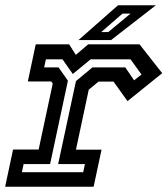

<svg xmlns="http://www.w3.org/2000/svg" viewBox="-22 -708 636 728"><path d="M-2.5 0 27.5 -141H124.5L178 -391.5L172 -399H83.5L113.5 -540H240L265.5 -500L312.5 -540H507L593 -430.5L461.5 -324.5L408.5 -398.5H351.5L314.5 -368L266 -140.5H363L333 0ZM61 -55H293.5L300 -86H198.5L266 -400.5L328.5 -452.5H453L486.5 -403.5L514.5 -425.5L473 -483H321.5L254 -427.5L215 -483H152L145.5 -452.5H200L235.5 -402L168 -86H67.5ZM275.5 -556 425.5 -688H569L399 -556ZM362 -586.5H388.5L473 -656.5H442.5Z"/></svg>

Font: Tourney SemiBold
Style: Italic
Weight: 600
Italic angle: -12°
Version: Version 1.015